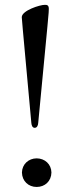

<svg xmlns="http://www.w3.org/2000/svg" viewBox="-20 -757 297 784"><path d="M121.8 -235.1C130.3 -235.1 135.3 -243.3 136 -254.6C178.6 -700.6 179.7 -708.5 179.3 -720.9C179.3 -735.1 172.9 -737.6 163 -737.2C143.1 -737.6 68.9 -713.8 68.9 -686.8C68.9 -676.8 95.2 -398.8 108 -254.6C109 -244 112.6 -235.1 121.8 -235.1ZM69.6 -52.6C70.3 -17 96.6 6.4 129.6 6.4C163.4 6.4 189.3 -17 190 -52.6C189.3 -86.6 163.4 -110.1 129.6 -110.4C96.6 -110.1 70.3 -86.6 69.6 -52.6Z"/></svg>

Font: Margiela Serif Text
Style: Regular
Weight: 400
Designer: Andreas Faust, Stefan Endress
Version: Version 1.002;FEAKit 1.0